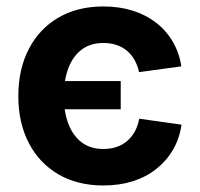

<svg xmlns="http://www.w3.org/2000/svg" viewBox="-20 -567 622 598"><path d="M302.2 10.7Q221.2 10.7 161.6 -24.2Q102.1 -59.1 69.6 -121.8Q37.1 -184.6 37.1 -267.6Q37.1 -351.1 69.6 -414.1Q102.1 -477.1 161.6 -512Q221.2 -546.9 302.2 -546.9Q351.6 -546.9 392.8 -533.9Q434.1 -521 465.8 -496.6Q497.6 -472.2 517.8 -437.7Q538.1 -403.3 544.9 -360.4L413.1 -342.3Q408.7 -362.8 399.4 -379.6Q390.1 -396.5 376 -408.4Q361.8 -420.4 343.3 -426.8Q324.7 -433.1 301.8 -433.1Q261.2 -433.1 233.9 -412.1Q206.5 -391.1 192.6 -353.8Q178.7 -316.4 178.7 -268.1Q178.7 -219.7 192.6 -182.4Q206.5 -145 233.9 -124Q261.2 -103 301.8 -103Q325.2 -103 344 -109.6Q362.8 -116.2 377 -128.7Q391.1 -141.1 400.4 -158.4Q409.7 -175.8 413.6 -197.3L545.4 -178.7Q539.1 -135.3 518.8 -100.6Q498.5 -65.9 466.8 -40.8Q435.1 -15.6 393.3 -2.4Q351.6 10.7 302.2 10.7ZM170.9 -226.6V-314.5H356V-226.6Z"/></svg>

Font: Inter 18pt
Style: Bold
Weight: 700
Designer: Rasmus Andersson
Foundry: rsms
Version: Version 4.001;git-66647c0bb